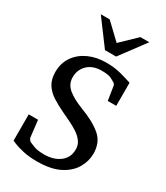

<svg xmlns="http://www.w3.org/2000/svg" viewBox="-225 -1011 972 1122"><g transform="rotate(30 260.5 -450.0)"><path d="M481.9 -188Q481.9 -137.7 454.8 -90.8Q427.7 -43.9 369.4 -13.9Q311 16.1 216.8 16.1Q163.1 16.1 123 6.8Q83 -2.4 61 -11.7Q39.1 -21 39.1 -21V-198.2H102.1L115.2 -85Q116.2 -79.1 121.6 -72.3Q127 -65.4 131.8 -63Q134.3 -62.5 160.4 -51.3Q186.5 -40 232.9 -40Q296.9 -40 338.4 -71.3Q379.9 -102.5 379.9 -158.2Q379.9 -188.5 363 -211.2Q346.2 -233.9 319.3 -251.5Q292.5 -269 262 -283.4Q231.4 -297.9 204.1 -311Q163.1 -330.6 127.9 -352.8Q92.8 -375 71.3 -407.7Q49.8 -440.4 49.8 -491.2Q49.8 -550.8 80.1 -594.7Q110.4 -638.7 162.6 -662.8Q214.8 -687 280.8 -687Q337.9 -687 381.1 -675.3Q424.3 -663.6 457 -652.8V-497.1H399.9L384.8 -592.8Q384.3 -597.7 379.4 -602.8Q374.5 -607.9 370.1 -609.9Q368.2 -611.3 347.9 -622.1Q327.6 -632.8 282.2 -632.8Q222.2 -632.8 187.5 -599.4Q152.8 -565.9 152.8 -515.1Q152.8 -469.2 188.7 -439Q224.6 -408.7 292 -382.8Q382.8 -348.6 432.4 -305.9Q481.9 -263.2 481.9 -188ZM438.5 -915.5 312.5 -746.1H237.3L111.3 -915.5H171.4L275.4 -816.4L378.4 -915.5Z"/></g></svg>

Font: Eeyek
Style: Regular
Weight: 400
Designer: Pravabati Chingangbam and Tabish
Foundry: SIL International
Version: Version 2.000